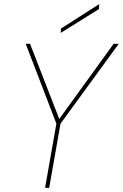

<svg xmlns="http://www.w3.org/2000/svg" viewBox="-20 -913 597 933"><path d="M199 0 254 -312 105 -700H126L268 -335L532 -700H557L274 -312L219 0ZM275 -753 276 -774 462 -893 461 -869Z"/></svg>

Font: DM Sans 18pt Thin
Style: Italic
Weight: 250
Italic angle: -10°
Designer: Colophon Foundry, Jonny Pinhorn
Foundry: Colophon Foundry
Version: Version 4.004;gftools[0.9.30]